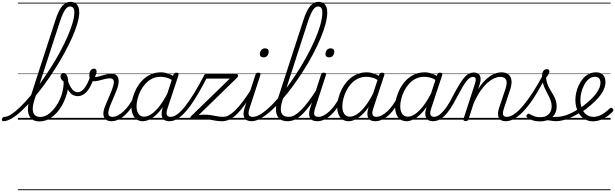

<svg xmlns="http://www.w3.org/2000/svg" viewBox="-196 -1312 6744 2105"><path d="M-159 17Q-170 17 -173.5 9.5Q-177 2 -174.5 -7Q-172 -16 -164.5 -23.5Q-157 -31 -146 -31Q-114 -31 -70 -60Q-26 -89 27 -140.5Q80 -192 137 -260.5Q194 -329 251.5 -409Q309 -489 363 -574Q417 -659 463 -744.5Q509 -830 544 -910Q579 -990 599 -1058.5Q619 -1127 619 -1178Q619 -1189 627 -1195.5Q635 -1202 646 -1202Q657 -1202 665 -1195.5Q673 -1189 673 -1178Q673 -1126 652.5 -1055.5Q632 -985 595.5 -902Q559 -819 510 -730Q461 -641 404 -551.5Q347 -462 285.5 -378.5Q224 -295 162 -223.5Q100 -152 41.5 -97.5Q-17 -43 -68.5 -13Q-120 17 -159 17ZM236 19Q193 19 165 2Q137 -15 123 -47Q109 -79 110 -122Q111 -165 128 -217L414 -1099Q447 -1200 486.5 -1246Q526 -1292 577 -1292Q608 -1292 629 -1278.5Q650 -1265 661.5 -1240Q673 -1215 673 -1178Q673 -1165 665 -1159Q657 -1153 646 -1153Q635 -1153 627 -1159Q619 -1165 619 -1178Q619 -1199 613.5 -1213Q608 -1227 597.5 -1234Q587 -1241 571 -1241Q552 -1241 534.5 -1225Q517 -1209 500 -1174.5Q483 -1140 464 -1085L182 -219Q169 -179 164.5 -145Q160 -111 166.5 -85.5Q173 -60 192 -45Q211 -30 246 -30Q284 -30 319 -50.5Q354 -71 384.5 -105Q415 -139 438.5 -180Q462 -221 477 -264Q492 -307 496 -344Q498 -357 499.5 -369.5Q501 -382 501.5 -395Q502 -408 501 -418Q483 -431 475 -445Q467 -459 467 -474Q467 -490 476.5 -501Q486 -512 502 -512Q515 -512 524.5 -503Q534 -494 540.5 -478Q547 -462 550 -440.5Q553 -419 553 -395Q553 -345 538 -288.5Q523 -232 495 -177.5Q467 -123 428 -78.5Q389 -34 340 -7.5Q291 19 236 19ZM0 763H614V773H0ZM0 -20H614V0H0ZM0 -505H614V-500H0ZM0 -1283H614V-1273H0Z M656 -258Q628 -258 602 -272Q576 -286 553 -322Q530 -358 510 -423Q506 -435 513 -442.5Q520 -450 530 -449.5Q540 -449 544 -437Q561 -387 579 -357Q597 -327 616.5 -314Q636 -301 658 -301Q693 -301 727 -342Q761 -383 792 -470Q797 -481 805.5 -485Q814 -489 822.5 -487Q831 -485 835.5 -479Q840 -473 836 -463Q812 -392 784 -346.5Q756 -301 724 -279.5Q692 -258 656 -258ZM614 763V773ZM614 -20V0ZM614 -505V-500ZM614 -1283V-1273Z M1025 17Q997 17 977.5 7Q958 -3 947.5 -21.5Q937 -40 937 -65.5Q937 -91 947 -122Q954 -144 967 -174.5Q980 -205 995 -239.5Q1010 -274 1024 -308.5Q1038 -343 1046 -374Q1058 -419 1047 -436Q1036 -453 1008 -453Q982 -453 951 -445Q920 -437 889.5 -429Q859 -421 832 -421Q817 -421 805.5 -429Q794 -437 788.5 -452.5Q783 -468 783 -490Q783 -508 789 -524Q795 -540 807 -550Q819 -560 835 -560Q849 -560 856 -551Q863 -542 863 -528Q863 -517 858 -500.5Q853 -484 843 -467Q861 -467 882.5 -472.5Q904 -478 928.5 -485.5Q953 -493 978 -498.5Q1003 -504 1026 -504Q1057 -504 1077 -490Q1097 -476 1103 -446Q1109 -416 1097 -367Q1089 -339 1075 -304.5Q1061 -270 1046 -235Q1031 -200 1018 -169Q1005 -138 999 -115Q986 -72 995 -51.5Q1004 -31 1039 -31Q1049 -31 1053 -23.5Q1057 -16 1055 -7Q1053 2 1045.5 9.5Q1038 17 1025 17ZM614 763H1182V773H614ZM614 -20H1182V0H614ZM614 -505H1182V-500H614ZM614 -1283H1182V-1273H614Z M1024 17Q1013 17 1008.5 9.5Q1004 2 1005.5 -7Q1007 -16 1015.5 -23.5Q1024 -31 1039 -31Q1067 -31 1098 -47.5Q1129 -64 1160 -93Q1191 -122 1219 -161.5Q1247 -201 1270 -247Q1275 -257 1284 -256.5Q1293 -256 1299.5 -249.5Q1306 -243 1301 -233Q1276 -179 1245 -133Q1214 -87 1178 -53.5Q1142 -20 1103.5 -1.5Q1065 17 1024 17ZM1181 763V773ZM1181 -20V0ZM1181 -505V-500ZM1181 -1283V-1273Z M1371 17Q1332 17 1303.5 -2Q1275 -21 1260 -57Q1245 -93 1245 -141Q1245 -185 1258 -236Q1271 -287 1297 -337Q1323 -387 1362 -428.5Q1401 -470 1453 -494.5Q1505 -519 1570 -519Q1608 -519 1647.5 -505.5Q1687 -492 1718 -469L1706 -425Q1664 -452 1630 -461Q1596 -470 1565 -470Q1513 -470 1471 -449Q1429 -428 1397 -392.5Q1365 -357 1344 -314.5Q1323 -272 1312 -228Q1301 -184 1301 -146Q1301 -111 1310.5 -86Q1320 -61 1338.5 -47Q1357 -33 1385 -33Q1422 -33 1465.5 -62.5Q1509 -92 1555.5 -152.5Q1602 -213 1648 -305L1662 -266Q1612 -161 1559.5 -99Q1507 -37 1459 -10Q1411 17 1371 17ZM1659 17Q1631 17 1612 7Q1593 -3 1584 -22Q1575 -41 1575.5 -67Q1576 -93 1586 -125L1706 -494Q1711 -506 1717.5 -510.5Q1724 -515 1737 -515Q1755 -515 1760 -507.5Q1765 -500 1761 -488L1640 -122Q1624 -73 1633.5 -52Q1643 -31 1674 -31Q1683 -31 1687 -23.5Q1691 -16 1689.5 -7Q1688 2 1680.5 9.5Q1673 17 1659 17ZM1182 763H1817V773H1182ZM1182 -20H1817V0H1182ZM1182 -505H1817V-500H1182ZM1182 -1283H1817V-1273H1182Z M1660 17Q1649 17 1644.5 9.5Q1640 2 1642 -7Q1644 -16 1652 -23.5Q1660 -31 1675 -31Q1710 -31 1750.5 -61.5Q1791 -92 1836.5 -150Q1882 -208 1933 -291.5Q1984 -375 2040 -482Q2044 -490 2051 -490.5Q2058 -491 2065 -487Q2072 -483 2075 -476.5Q2078 -470 2074 -463Q2024 -367 1979.5 -290.5Q1935 -214 1894 -156.5Q1853 -99 1813.5 -60.5Q1774 -22 1736.5 -2.5Q1699 17 1660 17ZM1817 763H1900V773H1817ZM1817 -20H1900V0H1817ZM1817 -505H1900V-500H1817ZM1817 -1283H1900V-1273H1817Z M2238 17Q2200 17 2166 11Q2132 5 2098.5 -1.5Q2065 -8 2026 -8Q2002 -8 1978.5 -6Q1955 -4 1935.5 -2Q1916 0 1904 0Q1894 0 1890.5 -7Q1887 -14 1890 -23Q1893 -32 1899 -38L2323 -450H2047Q2038 -450 2035 -456Q2032 -462 2036 -475Q2040 -487 2046.5 -493.5Q2053 -500 2062 -500H2396Q2407 -500 2411 -493.5Q2415 -487 2413.5 -478Q2412 -469 2403 -460L1982 -50Q2001 -53 2016 -54Q2031 -55 2048 -55Q2083 -55 2116.5 -49.5Q2150 -44 2183.5 -37.5Q2217 -31 2252 -31Q2262 -31 2265 -24.5Q2268 -18 2266 -6Q2264 6 2256 11.5Q2248 17 2238 17ZM1899 763H2394V773H1899ZM1899 -20H2394V0H1899ZM1899 -505H2394V-500H1899ZM1899 -1283H2394V-1273H1899Z M2237 17Q2226 17 2221.5 9.5Q2217 2 2218.5 -7Q2220 -16 2228.5 -23.5Q2237 -31 2252 -31Q2282 -31 2314.5 -49Q2347 -67 2384.5 -104Q2422 -141 2464.5 -197Q2507 -253 2556 -330Q2563 -341 2572 -339.5Q2581 -338 2586 -330Q2591 -322 2585 -312Q2532 -225 2486.5 -162Q2441 -99 2400 -59.5Q2359 -20 2319 -1.5Q2279 17 2237 17ZM2394 763V773ZM2394 -20V0ZM2394 -505V-500ZM2394 -1283V-1273Z M2562 17Q2532 17 2512 7Q2492 -3 2482.5 -22.5Q2473 -42 2474 -69.5Q2475 -97 2487 -132L2605 -494Q2609 -506 2615 -510.5Q2621 -515 2635 -515Q2651 -515 2657 -509Q2663 -503 2659 -491L2541 -129Q2524 -78 2531 -54.5Q2538 -31 2576 -31Q2587 -31 2591 -23.5Q2595 -16 2593.5 -7Q2592 2 2584 9.5Q2576 17 2562 17ZM2693 -683Q2676 -683 2664.5 -692Q2653 -701 2653 -719Q2653 -743 2668 -762.5Q2683 -782 2710 -782Q2728 -782 2739 -773Q2750 -764 2750 -745Q2750 -722 2735.5 -702.5Q2721 -683 2693 -683ZM2394 763H2719V773H2394ZM2394 -20H2719V0H2394ZM2394 -505H2719V-500H2394ZM2394 -1283H2719V-1273H2394Z M2562 17Q2550 17 2546 9.5Q2542 2 2545 -7Q2548 -16 2556.5 -23.5Q2565 -31 2577 -31Q2618 -31 2671.5 -66.5Q2725 -102 2787 -164Q2849 -226 2913 -307Q2977 -388 3038.5 -481Q3100 -574 3154 -670.5Q3208 -767 3249.5 -860Q3291 -953 3314.5 -1034.5Q3338 -1116 3338 -1178Q3338 -1190 3346 -1196.5Q3354 -1203 3364.5 -1203Q3375 -1203 3383.5 -1196.5Q3392 -1190 3392 -1178Q3392 -1121 3372.5 -1048Q3353 -975 3317.5 -890.5Q3282 -806 3235 -717Q3188 -628 3132 -540Q3076 -452 3016 -369.5Q2956 -287 2894 -217Q2832 -147 2772.5 -94.5Q2713 -42 2659.5 -12.5Q2606 17 2562 17ZM2719 763V773ZM2719 -20V0ZM2719 -505V-500ZM2719 -1283V-1273Z M2955 17Q2900 17 2867.5 -11.5Q2835 -40 2830 -96Q2825 -152 2852 -234L3133 -1099Q3166 -1200 3205.5 -1246Q3245 -1292 3296 -1292Q3327 -1292 3348 -1278.5Q3369 -1265 3380.5 -1240Q3392 -1215 3392 -1178Q3392 -1166 3383.5 -1159.5Q3375 -1153 3364.5 -1153Q3354 -1153 3346 -1159.5Q3338 -1166 3338 -1178Q3338 -1199 3332.5 -1213Q3327 -1227 3316.5 -1234Q3306 -1241 3290 -1241Q3271 -1241 3253.5 -1225Q3236 -1209 3219 -1174.5Q3202 -1140 3183 -1085L2903 -220Q2881 -152 2882.5 -110.5Q2884 -69 2906.5 -50Q2929 -31 2970 -31Q2980 -31 2984.5 -23.5Q2989 -16 2987 -7Q2985 2 2976.5 9.5Q2968 17 2955 17ZM2719 763H3113V773H2719ZM2719 -20H3113V0H2719ZM2719 -505H3113V-500H2719ZM2719 -1283H3113V-1273H2719Z M2956 17Q2945 17 2940.5 9.5Q2936 2 2937.5 -7Q2939 -16 2947.5 -23.5Q2956 -31 2971 -31Q3001 -31 3033.5 -49Q3066 -67 3103.5 -104Q3141 -141 3183.5 -197Q3226 -253 3275 -330Q3282 -341 3291 -339.5Q3300 -338 3305 -330Q3310 -322 3304 -312Q3251 -225 3205.5 -162Q3160 -99 3119 -59.5Q3078 -20 3038 -1.5Q2998 17 2956 17ZM3113 763V773ZM3113 -20V0ZM3113 -505V-500ZM3113 -1283V-1273Z M3281 17Q3251 17 3231 7Q3211 -3 3201.5 -22.5Q3192 -42 3193 -69.5Q3194 -97 3206 -132L3324 -494Q3328 -506 3334 -510.5Q3340 -515 3354 -515Q3370 -515 3376 -509Q3382 -503 3378 -491L3260 -129Q3243 -78 3250 -54.5Q3257 -31 3295 -31Q3306 -31 3310 -23.5Q3314 -16 3312.5 -7Q3311 2 3303 9.5Q3295 17 3281 17ZM3412 -683Q3395 -683 3383.5 -692Q3372 -701 3372 -719Q3372 -743 3387 -762.5Q3402 -782 3429 -782Q3447 -782 3458 -773Q3469 -764 3469 -745Q3469 -722 3454.5 -702.5Q3440 -683 3412 -683ZM3113 763H3438V773H3113ZM3113 -20H3438V0H3113ZM3113 -505H3438V-500H3113ZM3113 -1283H3438V-1273H3113Z M3281 17Q3270 17 3265.5 9.5Q3261 2 3262.5 -7Q3264 -16 3272.5 -23.5Q3281 -31 3296 -31Q3324 -31 3355 -47.5Q3386 -64 3417 -93Q3448 -122 3476 -161.5Q3504 -201 3527 -247Q3532 -257 3541 -256.5Q3550 -256 3556.5 -249.5Q3563 -243 3558 -233Q3533 -179 3502 -133Q3471 -87 3435 -53.5Q3399 -20 3360.5 -1.5Q3322 17 3281 17ZM3438 763V773ZM3438 -20V0ZM3438 -505V-500ZM3438 -1283V-1273Z M3627 17Q3588 17 3559.5 -2Q3531 -21 3516 -57Q3501 -93 3501 -141Q3501 -185 3514 -236Q3527 -287 3553 -337Q3579 -387 3618 -428.5Q3657 -470 3709 -494.5Q3761 -519 3826 -519Q3864 -519 3903.5 -505.5Q3943 -492 3974 -469L3962 -425Q3920 -452 3886 -461Q3852 -470 3821 -470Q3769 -470 3727 -449Q3685 -428 3653 -392.5Q3621 -357 3600 -314.5Q3579 -272 3568 -228Q3557 -184 3557 -146Q3557 -111 3566.5 -86Q3576 -61 3594.5 -47Q3613 -33 3641 -33Q3678 -33 3721.5 -62.5Q3765 -92 3811.5 -152.5Q3858 -213 3904 -305L3918 -266Q3868 -161 3815.5 -99Q3763 -37 3715 -10Q3667 17 3627 17ZM3915 17Q3887 17 3868 7Q3849 -3 3840 -22Q3831 -41 3831.5 -67Q3832 -93 3842 -125L3962 -494Q3967 -506 3973.5 -510.5Q3980 -515 3993 -515Q4011 -515 4016 -507.5Q4021 -500 4017 -488L3896 -122Q3880 -73 3889.5 -52Q3899 -31 3930 -31Q3939 -31 3943 -23.5Q3947 -16 3945.5 -7Q3944 2 3936.5 9.5Q3929 17 3915 17ZM3438 763H4073V773H3438ZM3438 -20H4073V0H3438ZM3438 -505H4073V-500H3438ZM3438 -1283H4073V-1273H3438Z M3916 17Q3905 17 3900.5 9.5Q3896 2 3897.5 -7Q3899 -16 3907.5 -23.5Q3916 -31 3931 -31Q3959 -31 3990 -47.5Q4021 -64 4052 -93Q4083 -122 4111 -161.5Q4139 -201 4162 -247Q4167 -257 4176 -256.5Q4185 -256 4191.5 -249.5Q4198 -243 4193 -233Q4168 -179 4137 -133Q4106 -87 4070 -53.5Q4034 -20 3995.5 -1.5Q3957 17 3916 17ZM4073 763V773ZM4073 -20V0ZM4073 -505V-500ZM4073 -1283V-1273Z M4262 17Q4223 17 4194.5 -2Q4166 -21 4151 -57Q4136 -93 4136 -141Q4136 -185 4149 -236Q4162 -287 4188 -337Q4214 -387 4253 -428.5Q4292 -470 4344 -494.5Q4396 -519 4461 -519Q4499 -519 4538.5 -505.5Q4578 -492 4609 -469L4597 -425Q4555 -452 4521 -461Q4487 -470 4456 -470Q4404 -470 4362 -449Q4320 -428 4288 -392.5Q4256 -357 4235 -314.5Q4214 -272 4203 -228Q4192 -184 4192 -146Q4192 -111 4201.5 -86Q4211 -61 4229.5 -47Q4248 -33 4276 -33Q4313 -33 4356.5 -62.5Q4400 -92 4446.5 -152.5Q4493 -213 4539 -305L4553 -266Q4503 -161 4450.5 -99Q4398 -37 4350 -10Q4302 17 4262 17ZM4550 17Q4522 17 4503 7Q4484 -3 4475 -22Q4466 -41 4466.5 -67Q4467 -93 4477 -125L4597 -494Q4602 -506 4608.5 -510.5Q4615 -515 4628 -515Q4646 -515 4651 -507.5Q4656 -500 4652 -488L4531 -122Q4515 -73 4524.5 -52Q4534 -31 4565 -31Q4574 -31 4578 -23.5Q4582 -16 4580.5 -7Q4579 2 4571.5 9.5Q4564 17 4550 17ZM4073 763H4708V773H4073ZM4073 -20H4708V0H4073ZM4073 -505H4708V-500H4073ZM4073 -1283H4708V-1273H4073Z M4552 17Q4541 17 4537.5 9.5Q4534 2 4536.5 -7Q4539 -16 4546.5 -23.5Q4554 -31 4566 -31Q4583 -31 4604.5 -42.5Q4626 -54 4651.5 -79.5Q4677 -105 4706.5 -148.5Q4736 -192 4768 -257Q4811 -339 4843 -390.5Q4875 -442 4900.5 -469.5Q4926 -497 4949.5 -507Q4973 -517 4999 -517Q5009 -517 5011.5 -509.5Q5014 -502 5011.5 -493Q5009 -484 5003 -476.5Q4997 -469 4990 -469Q4974 -469 4957.5 -459.5Q4941 -450 4921.5 -426.5Q4902 -403 4876 -359.5Q4850 -316 4814 -248Q4774 -169 4739 -117.5Q4704 -66 4672.5 -37Q4641 -8 4611.5 4.5Q4582 17 4552 17ZM4708 763H4808V773H4708ZM4708 -20H4808V0H4708ZM4708 -505H4808V-500H4708ZM4708 -1283H4808V-1273H4708Z M5347 17Q5319 17 5300 7Q5281 -3 5272 -22.5Q5263 -42 5264 -69.5Q5265 -97 5277 -132L5347 -341Q5360 -382 5358.5 -410.5Q5357 -439 5339.5 -454Q5322 -469 5288 -469Q5257 -469 5221 -453Q5185 -437 5146.5 -402.5Q5108 -368 5070 -313Q5032 -258 4997 -179L4940 -4Q4937 6 4930.5 10.5Q4924 15 4909 15Q4897 15 4889.5 10Q4882 5 4885 -6L5011 -394Q5024 -433 5018.5 -451Q5013 -469 4990 -469Q4979 -469 4974.5 -476.5Q4970 -484 4971.5 -493Q4973 -502 4980 -509.5Q4987 -517 4999 -517Q5023 -517 5039 -509Q5055 -501 5063.5 -486Q5072 -471 5073 -450.5Q5074 -430 5068 -404L5046 -334Q5078 -386 5111.5 -421Q5145 -456 5178.5 -478Q5212 -500 5243 -509.5Q5274 -519 5301 -519Q5347 -519 5375.5 -498Q5404 -477 5411 -435Q5418 -393 5397 -329L5330 -127Q5313 -77 5320 -54Q5327 -31 5362 -31Q5372 -31 5376 -23.5Q5380 -16 5378.5 -7Q5377 2 5369 9.5Q5361 17 5347 17ZM4808 763H5504V773H4808ZM4808 -20H5504V0H4808ZM4808 -505H5504V-500H4808ZM4808 -1283H5504V-1273H4808Z M5347 17Q5336 17 5332 9.5Q5328 2 5330.5 -7Q5333 -16 5341 -23.5Q5349 -31 5362 -31Q5400 -31 5445.5 -63.5Q5491 -96 5541.5 -156.5Q5592 -217 5647 -302Q5702 -387 5758 -493Q5764 -503 5773.5 -502Q5783 -501 5789 -492Q5795 -483 5788 -470Q5730 -356 5673.5 -266Q5617 -176 5562 -113Q5507 -50 5453.5 -16.5Q5400 17 5347 17ZM5504 763V773ZM5504 -20V0ZM5504 -505V-500ZM5504 -1283V-1273Z M5898 17Q5881 17 5862 13.5Q5843 10 5820 7.5Q5797 5 5767 7L5794 -16Q5823 -22 5844 -25.5Q5865 -29 5882 -30Q5899 -31 5912 -31Q5921 -31 5925 -23.5Q5929 -16 5927 -7Q5925 2 5917.5 9.5Q5910 17 5898 17ZM5724 19Q5680 19 5642.5 6.5Q5605 -6 5583 -24Q5575 -32 5575 -40.5Q5575 -49 5583 -57Q5592 -66 5599 -66Q5606 -66 5617 -58Q5639 -45 5666.5 -36Q5694 -27 5725 -27Q5786 -27 5819 -59Q5852 -91 5852 -147Q5852 -174 5844.5 -199Q5837 -224 5825 -248.5Q5813 -273 5799.5 -298Q5786 -323 5774 -350.5Q5762 -378 5754.5 -409Q5747 -440 5747 -476Q5747 -516 5761.5 -535Q5776 -554 5800 -554Q5814 -554 5820.5 -546.5Q5827 -539 5827 -529Q5827 -516 5818.5 -500.5Q5810 -485 5791 -460Q5794 -427 5803 -399.5Q5812 -372 5825 -347.5Q5838 -323 5852.5 -300.5Q5867 -278 5879.5 -254Q5892 -230 5899.5 -204Q5907 -178 5907 -147Q5907 -71 5857.5 -26Q5808 19 5724 19ZM5504 763H6054V773H5504ZM5504 -20H6054V0H5504ZM5504 -505H6054V-500H5504ZM5504 -1283H6054V-1273H5504Z M5896 17Q5884 17 5880 9.5Q5876 2 5879 -7Q5882 -16 5890.5 -23.5Q5899 -31 5912 -31Q5960 -31 6020 -52.5Q6080 -74 6146 -117Q6153 -122 6159.5 -119Q6166 -116 6170 -108Q6174 -100 6173 -92Q6172 -84 6164 -79Q6113 -46 6064.5 -24.5Q6016 -3 5973.5 7Q5931 17 5896 17ZM6054 763V773ZM6054 -20V0ZM6054 -505V-500ZM6054 -1283V-1273Z M6148 -116Q6175 -133 6200.5 -152.5Q6226 -172 6248 -192Q6290 -227 6321 -263Q6352 -299 6369.5 -335Q6387 -371 6387 -406Q6387 -436 6372 -453Q6357 -470 6327 -470Q6288 -470 6258 -444Q6228 -418 6207.5 -378.5Q6187 -339 6177 -295.5Q6167 -252 6167 -216Q6167 -175 6177 -141.5Q6187 -108 6205.5 -83Q6224 -58 6251 -44.5Q6278 -31 6311 -31Q6345 -31 6376 -44Q6407 -57 6435.5 -78Q6464 -99 6488 -122Q6496 -131 6504.5 -130Q6513 -129 6520 -122Q6527 -115 6528.5 -107Q6530 -99 6522 -89Q6497 -62 6463 -37.5Q6429 -13 6388 2.5Q6347 18 6302 18Q6267 18 6238 6Q6209 -6 6185.5 -27Q6162 -48 6146 -77Q6130 -106 6121 -141Q6112 -176 6112 -215Q6112 -253 6121 -294.5Q6130 -336 6148.5 -376Q6167 -416 6194 -448.5Q6221 -481 6257 -500Q6293 -519 6339 -519Q6373 -519 6396 -505.5Q6419 -492 6430.5 -469Q6442 -446 6442 -414Q6442 -371 6422 -327.5Q6402 -284 6365 -241.5Q6328 -199 6278 -157Q6253 -135 6225 -114Q6197 -93 6168 -75ZM6054 763H6498V773H6054ZM6054 -20H6498V0H6054ZM6054 -505H6498V-500H6054ZM6054 -1283H6498V-1273H6054Z"/></svg>

Font: Playwrite NL Guides
Style: Regular
Weight: 400
Designer: Veronika Burian, José Scaglione
Foundry: TypeTogether
Version: Version 1.003